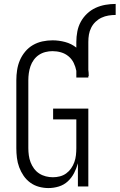

<svg xmlns="http://www.w3.org/2000/svg" viewBox="-20 -948 608 976"><path d="M226 8Q202 8 178 1.5Q154 -5 134 -19.5Q114 -34 100 -54.5Q86 -75 77.5 -98Q69 -121 66 -145.5Q63 -170 63 -195V-540Q63 -566 67 -592Q71 -618 81 -641.5Q91 -665 108 -685.5Q125 -706 147.5 -719Q170 -732 195.5 -737.5Q221 -743 247 -743Q279 -743 311 -734.5Q343 -726 368 -706V-735Q368 -761 373 -787.5Q378 -814 390.5 -837Q403 -860 422.5 -878.5Q442 -897 466 -908Q490 -919 516 -923.5Q542 -928 568 -928V-872Q550 -872 531.5 -869Q513 -866 496 -858Q479 -850 465.5 -837Q452 -824 443.5 -807Q435 -790 432 -772Q429 -754 429 -735V-593Q430 -586 430.5 -578.5Q431 -571 431 -564Q431 -563 431 -562.5Q431 -562 431 -561H429V-554H368V-588Q364 -609 354.5 -628.5Q345 -648 328 -662Q311 -676 290 -682Q269 -688 247 -688Q229 -688 211 -683.5Q193 -679 178 -669Q163 -659 152 -644Q141 -629 135 -611.5Q129 -594 126.5 -576Q124 -558 124 -540V-195Q124 -177 126.5 -158.5Q129 -140 135.5 -123Q142 -106 153 -91Q164 -76 179.5 -66Q195 -56 213 -51.5Q231 -47 249 -47Q267 -47 284.5 -51.5Q302 -56 316.5 -66.5Q331 -77 341.5 -92Q352 -107 358 -124Q364 -141 366 -159Q368 -177 368 -195V-341H250V-396H429V0H376V-118Q369 -92 356.5 -68Q344 -44 324.5 -26Q305 -8 279 0Q253 8 226 8Z"/></svg>

Font: Iosevka Slab Light
Style: Regular
Weight: 300
Monospace: yes
Designer: Belleve Invis
Foundry: Belleve Invis
Version: Version 11.1.0; ttfautohint (v1.8.3)